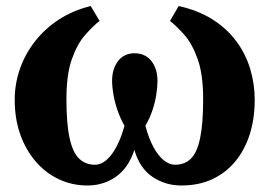

<svg xmlns="http://www.w3.org/2000/svg" viewBox="-20 -588 870 620"><path d="M262.5 11Q213 11 170 -9.2Q127 -29.5 95 -66.8Q63 -104 45.2 -154.5Q27.5 -205 27.5 -265.5Q27.5 -317 44.2 -365.2Q61 -413.5 92.8 -454.2Q124.5 -495 170 -524.8Q215.5 -554.5 273 -568.5L301.5 -520.5Q280 -503.5 255 -475.2Q230 -447 212.2 -397.5Q194.5 -348 194.5 -267.5Q194.5 -188 204.8 -141.8Q215 -95.5 235.5 -75.8Q256 -56 287 -56Q306 -56 323.5 -71Q341 -86 356 -114Q371 -142 382 -182Q368.5 -205.5 359.5 -231.8Q350.5 -258 346.2 -283Q342 -308 342 -327Q342 -365.5 361.2 -390.8Q380.5 -416 414.5 -416Q449 -416 468.8 -391Q488.5 -366 488.5 -327Q488.5 -308 484.8 -283Q481 -258 472.2 -231.8Q463.5 -205.5 449.5 -182Q460 -142 475 -114Q490 -86 508.2 -71Q526.5 -56 545.5 -56Q576.5 -56 596.5 -75.8Q616.5 -95.5 626.2 -141.8Q636 -188 636 -268Q636 -348 618.2 -397.5Q600.5 -447 575.5 -475.2Q550.5 -503.5 529 -520.5L557 -568.5Q620.5 -554.5 667 -524.8Q713.5 -495 743.5 -454.2Q773.5 -413.5 788 -365.2Q802.5 -317 802.5 -265.5Q802.5 -205 786.5 -154.5Q770.5 -104 739.8 -66.8Q709 -29.5 665.2 -9.2Q621.5 11 565.5 11Q513.5 11 472 -17.2Q430.5 -45.5 414 -104Q394.5 -45 354 -17Q313.5 11 262.5 11Z"/></svg>

Font: Merriweather ExtraBold
Style: Regular
Weight: 800
Version: Version 2.100